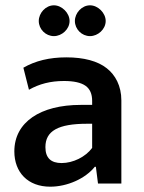

<svg xmlns="http://www.w3.org/2000/svg" viewBox="-20 -691 541 723"><path d="M437 0V-313C437 -368 414 -409 382 -434C348 -461 296 -475 230 -475C166 -475 113 -462 68 -436L89 -353C128 -375 170 -386 221 -386C258 -386 285 -380 302 -368C319 -356 327 -337 327 -311V-296H284C132 -296 34 -231 34 -121C34 -42 85 12 169 12C233 12 301 -18 337 -63H341L349 0ZM212 -77C172 -77 151 -96 151 -137C151 -198 199 -225 308 -225H327V-134C302 -100 255 -77 212 -77ZM126 -612C126 -581 152 -555 183 -555C213 -555 242 -581 242 -612C242 -642 213 -671 183 -671C152 -671 126 -642 126 -612ZM262 -612C262 -581 288 -555 319 -555C349 -555 378 -581 378 -612C378 -642 349 -671 319 -671C288 -671 262 -642 262 -612Z"/></svg>

Font: Quattrocento Sans
Style: Bold
Weight: 700
Designer: Pablo Impallari
Foundry: Pablo Impallari, Igino Marini, Brenda Gallo
Version: Version 2.000